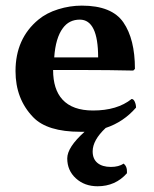

<svg xmlns="http://www.w3.org/2000/svg" viewBox="-20 -459 548 683"><path d="M431.6 157.2Q390.6 203.6 327.1 203.6Q280.8 203.6 250 175.5Q219.2 147.5 219.2 104.5Q219.2 64.9 280.8 9.8Q273.4 10.3 266.1 9.8Q147.9 9.8 98.1 -42Q35.2 -106.9 35.2 -206.1Q35.2 -321.8 116.7 -389.2Q145.5 -413.1 187 -426Q228.5 -439 271 -439Q377.9 -439 418.9 -379.4Q460 -319.8 460 -213.9L454.1 -208Q368.2 -210 268.6 -210H168.9Q168.9 -141.1 202.1 -105Q237.8 -65.9 311 -65.9Q397 -65.9 448.2 -106.9Q455.1 -106.9 459.5 -96.9Q463.9 -86.9 463.9 -76.2Q419.4 -24.9 356 -3.9Q309.6 39.6 309.6 79.6Q309.6 106.4 326.7 120.6Q343.8 134.8 374.5 134.8Q402.3 134.8 419.9 123Q432.1 132.8 431.6 150.9Q432.1 154.3 431.6 157.2ZM172.9 -254.9H329.1Q329.1 -388.7 264.2 -389.2Q225.6 -389.2 203.6 -358.9Q177.7 -324.2 172.9 -254.9Z"/></svg>

Font: Linux Biolinum
Style: Bold
Weight: 700
Designer: Philipp H. Poll
Foundry: Philipp H. Poll
Version: Version 1.3.2 ; ttfautohint (v0.9)